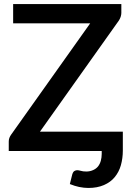

<svg xmlns="http://www.w3.org/2000/svg" viewBox="-20 -740 651 941"><path d="M175.8 -94.7H582V-2Q582 35.6 572.3 70.3Q563 103 542 128.4Q522 152.8 489.3 167Q456.5 181.2 413.1 181.2Q392.1 181.2 367.7 176.3Q346.7 171.9 322.3 162.1L334 115.2Q337.9 102.1 344.7 98.1Q351.6 94.2 357.9 94.2Q365.2 94.2 376 97.2Q386.2 100.6 402.8 100.6Q421.4 100.6 437 93.3Q451.2 86.9 460.4 75.7Q469.7 64 474.1 47.9Q478.5 31.7 478.5 14.2V0H22.9V-45.9Q22.9 -56.2 25.9 -64Q28.8 -71.8 34.2 -79.6L421.9 -625.5H44.4V-720.2H574.7V-676.3Q574.7 -668.5 571.3 -657.2Q567.4 -646.5 562.5 -639.2Z"/></svg>

Font: Lato-SemiBold
Style: Regular
Weight: 500
Designer: Lukasz Dziedzic with Adam Twardoch and Botio Nikoltchev
Foundry: tyPoland Lukasz Dziedzic
Version: ""